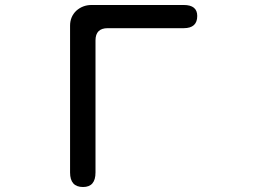

<svg xmlns="http://www.w3.org/2000/svg" viewBox="-20 -728 1040 770"><path d="M261 -36V-625Q261 -661 286 -685Q312 -708 347 -708H717Q771 -708 771 -664Q771 -615 717 -615H412Q363 -615 363 -566V-36Q363 22 313 22Q261 22 261 -36Z"/></svg>

Font: 寒蝉全圆体
Style: Regular
Weight: 400
Designer: Warren2060
      Designed by Motoya company      

      [Varela Round]
      Joe Prince(Latin component); Avraham Cornf
Foundry: ChillType
Version: Version 3.200